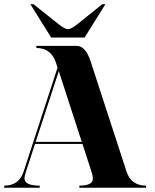

<svg xmlns="http://www.w3.org/2000/svg" viewBox="-20 -879 724 899"><path d="M297.9 -742.2Q312.5 -742.2 344.7 -767.6L459 -859.4H473.6L376 -703.1H219.7L122.1 -859.4H136.7L252 -767.6Q284.2 -742.2 297.9 -742.2ZM362.8 -214.8 255.4 -545.9 147 -214.8ZM366.2 -205.1H144L100.6 -72.3Q94.7 -55.7 94.7 -43.9Q94.7 -9.8 166 -9.8V0H0V-9.8Q69.3 -9.8 90.8 -76.2L249.5 -562.5L241.2 -587.9Q217.8 -654.3 150.4 -654.3V-664.1H338.9Q380.9 -664.1 404.3 -591.8L572.3 -76.2Q593.8 -9.8 664.1 -9.8V0H351.6V-9.8Q415 -9.8 415 -43Q415 -54.2 409.2 -72.3Z"/></svg>

Font: spinweradC
Style: Bold
Weight: 700
Width: 7
Version: Version 0.3